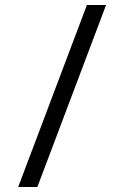

<svg xmlns="http://www.w3.org/2000/svg" viewBox="-20 -751 499 771"><path d="M130 0H53L329 -731H406Z"/></svg>

Font: Wix Madefor Text
Style: Regular
Weight: 400
Designer: Dalton Maag Ltd
Foundry: Dalton Maag Ltd
Version: Version 3.100